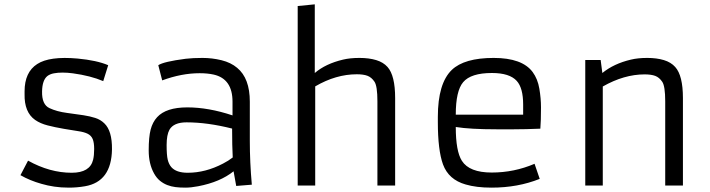

<svg xmlns="http://www.w3.org/2000/svg" viewBox="-20 -859 3287 889"><path d="M109.9 -115.2Q210.4 -59.1 312 -59.1Q396.5 -59.1 411.1 -119.1Q416 -139.6 416 -169.2Q416 -198.7 409.2 -215.1Q402.3 -231.4 386.2 -239.5Q370.1 -247.6 343.5 -251.5Q316.9 -255.4 275.9 -262.5Q234.9 -269.5 200.7 -278.3Q166.5 -287.1 142.6 -303.7Q91.8 -339.4 93.8 -423.8V-436Q93.8 -524.9 152.3 -562.5Q209 -599.6 339.4 -587.9Q428.2 -579.6 481 -557.1L458 -483.4Q399.4 -508.3 317.4 -519.5Q292 -522.9 269.8 -522.9Q247.6 -522.9 229.5 -519.5Q211.4 -516.1 199.2 -506.8Q175.8 -487.8 174.8 -436Q173.3 -375 209 -358.4Q243.2 -342.3 290 -336.2Q336.9 -330.1 366.7 -325.4Q396.5 -320.8 420.9 -313Q445.3 -305.2 462.9 -288.1Q499.5 -253.4 498.5 -167.5Q496.1 -17.6 373.5 3.4Q336.4 9.8 299.3 9.8Q262.2 9.8 231.2 5.1Q200.2 0.5 171.9 -7.8Q118.2 -22.9 74.7 -47.9Z M1136.7 -206.1Q1136.7 -108.9 1146 -3.9L1073.7 2L1061.5 -65.9Q999.5 -16.1 897.5 3.4Q864.3 9.8 838.4 9.8Q812.5 9.8 792.7 7.3Q772.9 4.9 754.6 -2.2Q736.3 -9.3 720.7 -22Q705.1 -34.7 693.4 -55.7Q668.5 -100.1 668.5 -162.4Q668.5 -224.6 677.5 -259Q686.5 -293.5 707.5 -316.4Q749 -361.8 847.2 -361.8Q945.3 -361.8 1056.6 -324.7V-388.2Q1056.6 -494.1 969.2 -513.7Q940.9 -520 904.3 -520Q820.8 -520 731 -486.8L712.9 -557.1Q737.8 -573.7 839.8 -586.9Q872.1 -590.8 917.2 -590.8Q962.4 -590.8 1005.9 -580.1Q1049.3 -569.3 1078.1 -544.9Q1136.7 -496.6 1136.7 -388.2ZM1054.7 -263.7Q940.4 -292.5 843.8 -292.5Q784.2 -292.5 764.6 -258.3Q751.5 -234.4 751.5 -187.5Q751.5 -140.6 756.6 -119.6Q761.7 -98.6 773.4 -85Q796.4 -59.1 849.1 -59.1Q931.6 -59.1 1012.7 -101.6Q1037.6 -114.3 1057.6 -129.9Q1054.7 -182.6 1054.7 -263.7Z M1632.3 -515.1Q1535.2 -515.1 1439.5 -459V0H1358.4V-831.1L1437.5 -838.9V-521Q1487.8 -564 1568.4 -583Q1600.6 -590.8 1644.5 -590.8Q1688.5 -590.8 1721.7 -580.8Q1754.9 -570.8 1774.4 -548.8Q1809.6 -509.3 1809.6 -404.8V0H1727.5V-390.1Q1727.5 -460.4 1713.9 -480.7Q1700.2 -501 1681.4 -508.1Q1662.6 -515.1 1632.3 -515.1Z M2479 -30.8Q2377.9 9.8 2255.9 9.8Q2185.1 9.8 2135.7 -4.9Q2057.1 -27.3 2031.2 -97.7Q2007.3 -163.6 2007.3 -293V-317.9Q2007.3 -472.7 2071.8 -535.2Q2129.9 -590.8 2265.6 -590.8Q2397.9 -590.8 2446.3 -525.4Q2469.7 -493.7 2477.3 -448.5Q2484.9 -403.3 2484.9 -362.3Q2484.9 -298.3 2481.9 -263.2Q2413.1 -260.3 2358.4 -260.3Q2358.4 -260.3 2279.8 -260.3Q2156.7 -260.3 2090.3 -271Q2090.3 -158.7 2118.7 -114.3Q2153.3 -60.1 2256.8 -60.1Q2360.4 -60.1 2455.1 -100.6ZM2402.3 -328.1V-375Q2402.3 -451.7 2372.6 -484.4Q2339.4 -521 2257.8 -521Q2160.2 -521 2124.5 -478.5Q2090.3 -438 2090.3 -328.1Z M2964.8 -514.6Q2869.6 -514.6 2771 -458.5V0H2689.9V-581.1H2761.2L2769 -521Q2822.3 -564.5 2901.4 -583Q2933.6 -590.8 2977.1 -590.8Q3020.5 -590.8 3053.7 -580.8Q3086.9 -570.8 3106.4 -548.8Q3142.1 -509.3 3142.1 -404.8V0H3060.1V-389.6Q3060.1 -460 3046.4 -480.2Q3032.7 -500.5 3013.9 -507.6Q2995.1 -514.6 2964.8 -514.6Z"/></svg>

Font: Armata
Style: Regular
Weight: 400
Designer: Viktoriya Grabowska
Foundry: Viktoriya Grabowska
Version: Version 1.003